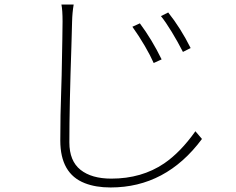

<svg xmlns="http://www.w3.org/2000/svg" viewBox="-20 -780 1040 847"><path d="M693 -518 658 -502Q644 -534 619 -577Q594 -620 564 -662L597 -677Q650 -606 693 -518ZM821 -568 787 -551Q764 -596 737.5 -639.5Q711 -683 690 -709L722 -725Q777 -656 821 -568ZM298 -685 295 -576Q286 -311 286 -152Q286 -70 335 -31Q384 8 471 8Q605 8 704 -59Q776 -108 842 -201L871 -167Q712 47 468 47Q402 47 354 28Q246 -14 246 -160Q246 -275 250 -380L252 -447Q256 -645 256 -685Q256 -735 251 -760H305Q299 -725 298 -685Z"/></svg>

Font: Merged Yaku Han JP ExtraLight
Style: Regular
Weight: 250
Designer: Ryoko NISHIZUKA 西塚涼子 (kana, bopomofo & ideographs); Paul D. Hunt (Latin, Greek & Cyrillic); Sandoll Communications 산돌커뮤니
Foundry: Adobe
Version: Version 2.004